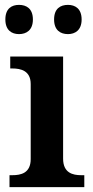

<svg xmlns="http://www.w3.org/2000/svg" viewBox="-20 -768 381 788"><path d="M259 -628C288 -628 315 -644 315 -688C315 -733 288 -748 259 -748C228 -748 202 -733 202 -688C202 -644 228 -628 259 -628ZM58 -628C88 -628 115 -644 115 -688C115 -733 88 -748 58 -748C28 -748 2 -733 2 -688C2 -644 28 -628 58 -628ZM19 0H326V-49H313C279 -49 239 -58 239 -117V-536H22V-487H31C65 -487 106 -478 106 -423V-115C106 -57 65 -49 31 -49H19Z"/></svg>

Font: Noto Serif Oriya SemiBold
Style: Regular
Weight: 600
Designer: David Williams
Foundry: Google LLC, David Williams
Version: Version 1.051